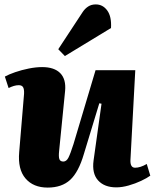

<svg xmlns="http://www.w3.org/2000/svg" viewBox="-20 -835 701 870"><path d="M2 -488Q20 -498 49 -508Q78 -518 110.5 -524.5Q143 -531 171 -531Q226 -531 253 -503.5Q280 -476 275 -423L248 -152Q245 -125 249 -114Q253 -103 267 -103Q281 -103 290 -120.5Q299 -138 313 -182L413 -517H593L571 -109Q570 -75 592 -75Q616 -75 645 -92L661 -39Q646 -28 619.5 -15.5Q593 -3 563 5.5Q533 14 507 14Q453 14 424.5 -17.5Q396 -49 404 -108L440 -365L430 -367L360 -137Q336 -55 298 -20Q260 15 196 15Q131 15 95.5 -26.5Q60 -68 67 -146L89 -410Q90 -431 84.5 -440Q79 -449 65 -449Q54 -449 42.5 -445.5Q31 -442 19 -436ZM355 -781Q365 -796 379.5 -805.5Q394 -815 414 -815Q446 -815 466 -787.5Q486 -760 483 -708L274 -581L244 -612Z"/></svg>

Font: Literata 36pt ExtraBold
Style: Italic
Weight: 800
Italic angle: -2°
Designer: Latin by Veronika Burian and Jose Scaglione. Greek by Irene Vlachou. Cyrillic by Vera Evstafieva
Foundry: TypeTogether
Version: Version 3.002